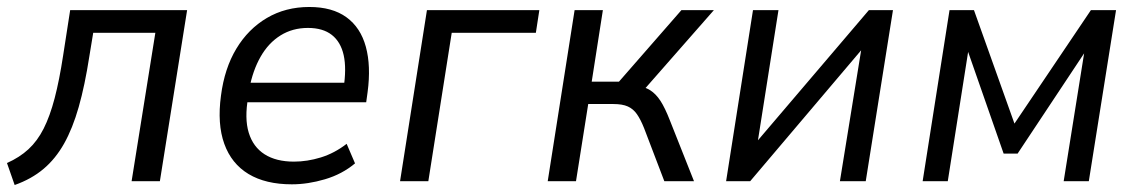

<svg xmlns="http://www.w3.org/2000/svg" viewBox="-25 -519 3259 550"><path d="M17 11 -5 -52Q31 -68 56.5 -91.5Q82 -115 100 -150.5Q118 -186 131.5 -237.5Q145 -289 156 -361L176 -490H511L433 0H352L420 -425H242L231 -358Q218 -274 200.5 -212.5Q183 -151 158.5 -107.5Q134 -64 99.5 -35Q65 -6 17 11Z M811 9Q736 9 687 -20.5Q638 -50 617.5 -107Q597 -164 608 -245Q618 -323 652 -379.5Q686 -436 739.5 -467.5Q793 -499 861 -499Q927 -499 967.5 -469.5Q1008 -440 1023 -385Q1038 -330 1028 -255L1024 -226H667L676 -282H978L959 -265Q968 -323 959.5 -361Q951 -399 925.5 -419Q900 -439 857 -439Q813 -439 778.5 -417.5Q744 -396 721.5 -356.5Q699 -317 689 -264L686 -241Q675 -180 687.5 -139Q700 -98 733 -77Q766 -56 817 -56Q855 -56 894 -68Q933 -80 968 -107L992 -51Q955 -20 906 -5.5Q857 9 811 9Z M1121 0 1198 -490H1520L1510 -425H1269L1202 0Z M1544 0 1621 -490H1702L1670 -285H1748L1927 -490H2020L1812 -253L1794 -275Q1821 -271 1837.5 -260.5Q1854 -250 1867 -230Q1880 -210 1894 -174L1963 0H1878L1820 -152Q1810 -177 1799.5 -192Q1789 -207 1773.5 -214Q1758 -221 1732 -221H1660L1625 0Z M2055 0 2132 -490H2205L2141 -84H2118L2464 -490H2533L2455 0H2381L2447 -407H2469L2124 0Z M2618 0 2695 -490H2765L2881 -165L3100 -490H3172L3094 0H3022L3085 -394H3099L2890 -79H2850L2740 -394H2752L2690 0Z"/></svg>

Font: Nunito Sans 10pt SemiCondensed
Style: Italic
Weight: 400
Width: 4
Italic angle: -9°
Designer: Vernon Adams
Foundry: Vernon Adams
Version: Version 3.101;gftools[0.9.27]